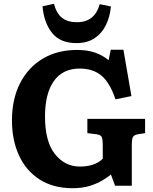

<svg xmlns="http://www.w3.org/2000/svg" viewBox="-20 -977 808 1011"><path d="M362 14Q260 14 188.5 -32Q117 -78 80 -158.5Q43 -239 43 -343Q43 -455 85.5 -538.5Q128 -622 205 -668Q282 -714 386 -714Q440 -714 480.5 -700Q521 -686 552 -660L563 -715H630L672 -471L588 -454Q559 -541 514.5 -578.5Q470 -616 400 -616Q310 -616 263.5 -550Q217 -484 217 -364Q217 -231 269.5 -165.5Q322 -100 400 -100Q480 -100 521 -141V-219Q521 -242 516 -254.5Q511 -267 488 -270L440 -276V-351H744V-276L706 -270Q685 -266 679.5 -254.5Q674 -243 674 -217V1H586L564 -58Q547 -44 519 -27Q491 -10 452 2Q413 14 362 14ZM383 -750Q296 -750 253.5 -804.5Q211 -859 204 -944L264 -957Q278 -905 307.5 -882.5Q337 -860 385 -860Q479 -860 505 -955L564 -943Q559 -888 537.5 -844.5Q516 -801 477.5 -775.5Q439 -750 383 -750Z"/></svg>

Font: Literata 12pt
Style: Bold
Weight: 700
Designer: Latin by Veronika Burian and Jose Scaglione. Greek by Irene Vlachou. Cyrillic by Vera Evstafieva.
Foundry: TypeTogether
Version: Version 3.002